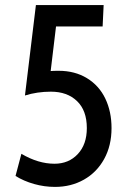

<svg xmlns="http://www.w3.org/2000/svg" viewBox="-20 -720 494 754"><path d="M418 -217Q418 -148 389 -95.5Q360 -43 309.5 -14.5Q259 14 196 14Q154 14 113.5 2.5Q73 -9 41 -29L64 -116Q130 -77 194 -77Q250 -77 285.5 -115Q321 -153 321 -217Q321 -286 282.5 -323Q244 -360 180 -360Q126 -360 78 -345L121 -700H387L383 -616H200L179 -441Q189 -442 210 -442Q274 -442 321.5 -413Q369 -384 393.5 -333Q418 -282 418 -217Z"/></svg>

Font: Cabin Condensed
Style: Regular
Weight: 400
Width: 3
Designer: Pablo Impallari
Foundry: Pablo Impallari. http://www.impallari.com Igino Marini. http://www.ikern.com
Version: Version 2.200